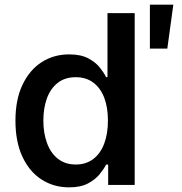

<svg xmlns="http://www.w3.org/2000/svg" viewBox="-20 -783 770 813"><path d="M272.5 10.3Q207 10.3 155.5 -23.2Q104 -56.6 74.7 -119.9Q45.4 -183.1 45.4 -272Q45.4 -361.3 75.4 -424.3Q105.5 -487.3 156.7 -520Q208 -552.7 272.5 -552.7Q322.3 -552.7 353.5 -536.1Q384.8 -519.5 402.6 -497.1Q420.4 -474.6 429.2 -456.5H435.1V-727.5H550.3V0H438V-85.9H429.2Q419.9 -67.4 401.6 -44.9Q383.3 -22.5 352.3 -6.1Q321.3 10.3 272.5 10.3ZM300.8 -86.4Q344.7 -86.4 375.2 -109.9Q405.8 -133.3 421.4 -175.3Q437 -217.3 437 -272.5Q437 -328.1 421.4 -369.1Q405.8 -410.2 375.2 -433.1Q344.7 -456.1 300.8 -456.1Q254.9 -456.1 224.4 -432.1Q193.8 -408.2 178.7 -366.7Q163.6 -325.2 163.6 -272.5Q163.6 -219.7 179 -177.5Q194.3 -135.3 225.1 -110.8Q255.9 -86.4 300.8 -86.4ZM614.7 -577.1V-763.2H713.9L688.5 -577.1Z"/></svg>

Font: Inter
Style: 540
Weight: 540
Designer: Rasmus Andersson
Foundry: rsms
Version: Version 4.001;git-66647c0bb